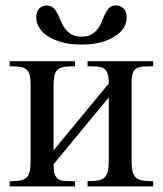

<svg xmlns="http://www.w3.org/2000/svg" viewBox="-20 -666 582 686"><path d="M293 0V-18.6Q316.4 -18.6 331.1 -21.5Q345.7 -24.4 354.2 -32.7Q362.8 -41 365.7 -55.7Q368.7 -70.3 368.7 -93.8V-317.9L171.4 -79.1Q171.4 -56.2 175.5 -43.7Q179.7 -31.2 189 -25.6Q198.2 -20 212.9 -19.3Q227.5 -18.6 248 -18.6V0H14.6V-18.6Q38.6 -18.6 53.2 -21.5Q67.9 -24.4 75.9 -32.7Q84 -41 86.7 -55.7Q89.4 -70.3 89.4 -93.8V-361.8Q89.4 -384.8 85.9 -398.2Q82.5 -411.6 74 -418.5Q65.4 -425.3 51 -427.2Q36.6 -429.2 14.6 -429.2V-447.3H248V-429.2Q226.1 -429.2 211.4 -427.2Q196.8 -425.3 187.7 -418.5Q178.7 -411.6 175 -398.2Q171.4 -384.8 171.4 -361.8V-128.9L368.7 -367.7Q368.7 -390.1 364.5 -402.6Q360.4 -415 351.3 -420.9Q342.3 -426.8 327.9 -428Q313.5 -429.2 293 -429.2V-447.3H527.3V-429.2Q505.9 -429.2 491.2 -428.2Q476.6 -427.2 467.3 -421.4Q458 -415.5 454.1 -403.1Q450.2 -390.6 450.2 -367.7V-93.8Q450.2 -69.8 453.4 -54.9Q456.5 -40 465.1 -32Q473.6 -23.9 488.5 -21.2Q503.4 -18.6 527.3 -18.6V0ZM432.6 -603.5Q432.6 -585 422.4 -567.6Q412.1 -550.3 391.6 -536.9Q371.1 -523.4 340.8 -515.1Q310.5 -506.8 271 -506.8Q231.4 -506.8 201.2 -515.1Q170.9 -523.4 150.6 -536.9Q130.4 -550.3 119.9 -567.6Q109.4 -585 109.4 -603.5Q109.4 -625.5 120.6 -636Q131.8 -646.5 147 -646.5Q161.6 -646.5 170.4 -638.2Q179.2 -629.9 185.3 -617.7Q191.4 -605.5 197.3 -590.8Q203.1 -576.2 212.2 -564Q221.2 -551.8 234.9 -543.5Q248.5 -535.2 271 -535.2Q293.5 -535.2 307.4 -543.5Q321.3 -551.8 330.1 -564Q338.9 -576.2 344.5 -590.8Q350.1 -605.5 356.2 -617.7Q362.3 -629.9 370.6 -638.2Q378.9 -646.5 393.1 -646.5Q410.2 -646.5 421.4 -636Q432.6 -625.5 432.6 -603.5Z"/></svg>

Font: Doulos SIL Cyr
Style: Regular
Weight: 400
Designer: Walt Agee, Victor Gaultney, Peter Martin, Debbi Hosken, Becca Hirsbrunner
Foundry: SIL International
Version: Version 5.000